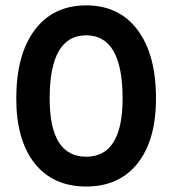

<svg xmlns="http://www.w3.org/2000/svg" viewBox="-20 -680 635 708"><path d="M40 -316.9Q40 -479 108.2 -569.6Q176.3 -660.2 297.9 -660.2Q419.4 -660.2 487.3 -569.6Q555.2 -479 555.2 -316.9Q555.2 -163.1 487.3 -77.6Q419.4 7.8 297.9 7.8Q175.8 7.8 107.9 -77.6Q40 -163.1 40 -316.9ZM432.1 -316.9Q432.1 -549.8 297.9 -549.8Q163.1 -549.8 163.1 -316.9Q163.1 -102.1 297.9 -102.1Q432.1 -102.1 432.1 -316.9Z"/></svg>

Font: Overused Grotesk SemiBold
Style: Regular
Weight: 600
Version: Version 0.002